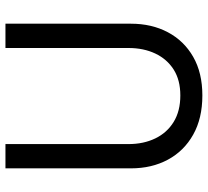

<svg xmlns="http://www.w3.org/2000/svg" viewBox="-49 -696 762 704"><g transform="rotate(-90 332.0 -344.0)"><path d="M334 17Q250 17 190.2 -16.7Q130.3 -50.3 98.5 -109.5Q66.7 -168.6 66.7 -245.1V-705H155.7V-253.7Q155.7 -198.7 176.5 -155.6Q197.3 -112.6 237 -88.2Q276.8 -63.8 334 -63.8Q390.4 -63.8 428.9 -88.2Q467.3 -112.6 487.7 -155.6Q508 -198.7 508 -253.7V-705H597.1V-245.1Q597.1 -168.6 565.7 -109.5Q534.3 -50.3 475.7 -16.7Q417 17 334 17Z"/></g></svg>

Font: TikTok Sans Light
Style: Regular
Weight: 300
Version: Version 4.000